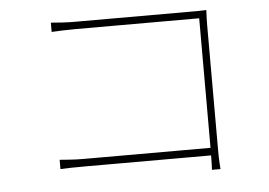

<svg xmlns="http://www.w3.org/2000/svg" viewBox="-48 -725 1097 784"><g transform="rotate(-5 500.0 -333.0)"><path d="M187 -661Q209 -659 234.5 -657.5Q260 -656 282 -656H763Q778 -656 792.5 -656Q807 -656 824 -657Q823 -641 822.5 -624.5Q822 -608 822 -595V-80Q822 -52 823.5 -28.5Q825 -5 825 -5H790Q790 -5 791 -28.5Q792 -52 792 -78V-626H283Q259 -626 230 -625Q201 -624 187 -623ZM174 -100Q187 -99 215 -97Q243 -95 271 -95H803V-64H272Q240 -64 215 -63.5Q190 -63 174 -62Z"/></g></svg>

Font: Noto Sans TC Thin
Style: Regular
Weight: 100
Designer: Ryoko NISHIZUKA 西塚涼子 (kana, bopomofo & ideographs); Paul D. Hunt (Latin, Greek & Cyrillic); Sandoll Communications 산돌커뮤니
Foundry: Adobe
Version: Version 2.004-H2;hotconv 1.0.118;makeotfexe 2.5.65603